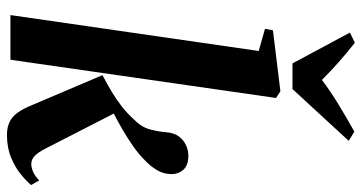

<svg xmlns="http://www.w3.org/2000/svg" viewBox="-276 -804 1091 580"><g transform="rotate(90 270.0 -514.5)"><path d="M26 0 134.5 -750 67.5 -769 72 -793 256 -815.5 276.5 -802.5 161 0ZM388 10.5Q366 10.5 349.8 3Q333.5 -4.5 321 -21.5Q308.5 -38.5 297 -67.5L207.5 -278Q235 -292.5 258 -306.2Q281 -320 302.2 -336.5Q323.5 -353 343.5 -375.5Q365 -396.5 371.8 -423Q378.5 -449.5 380 -470.5Q381.5 -493.5 392.2 -508.2Q403 -523 418.8 -530.2Q434.5 -537.5 450.5 -537.5Q480 -537.5 493.2 -522.5Q506.5 -507.5 506.5 -487Q506.5 -462.5 494 -442Q481.5 -421.5 463.5 -405Q448.5 -389.5 424.2 -372.2Q400 -355 371.2 -338.2Q342.5 -321.5 313.8 -307.2Q285 -293 261.5 -283.5L315.5 -328L428 -108.5Q440.5 -83.5 451.5 -73.2Q462.5 -63 476 -63Q486.5 -63 499.5 -68.5Q512.5 -74 525.5 -87L539.5 -62.5Q528.5 -49 507.5 -31.8Q486.5 -14.5 456.5 -2Q426.5 10.5 388 10.5ZM172 -852 79 -1025.5 109.5 -1040.5Q139.5 -1017 168 -991.8Q196.5 -966.5 222 -941Q257 -967.5 297.5 -992Q338 -1016.5 378 -1039L406 -1022L249.5 -852Z"/></g></svg>

Font: Merriweather 96pt
Style: Bold Italic
Weight: 700
Italic angle: -7.8°
Version: Version 2.101